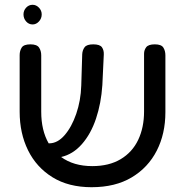

<svg xmlns="http://www.w3.org/2000/svg" viewBox="-20 -767 772 801"><path d="M362 14Q266 14 199 -27.5Q132 -69 97 -140Q62 -211 62 -301V-537Q62 -555 70.5 -568.5Q79 -582 107 -582Q134 -582 143 -568.5Q152 -555 152 -536V-301Q152 -223 183 -169H185Q220 -169 249.5 -203Q279 -237 298 -292Q317 -347 319 -410L323 -541Q324 -558 333 -570Q342 -582 369 -582Q397 -582 405.5 -569.5Q414 -557 413 -539L407 -412Q402 -336 380.5 -272Q359 -208 321.5 -165.5Q284 -123 235 -112Q287 -74 365 -74Q435 -74 483.5 -103Q532 -132 556.5 -183.5Q581 -235 581 -302V-543Q581 -558 590 -570Q599 -582 626 -582Q653 -582 661.5 -568.5Q670 -555 670 -536V-299Q670 -209 634 -138.5Q598 -68 529.5 -27Q461 14 362 14ZM116 -665Q100 -665 89 -677.5Q78 -690 78 -707Q78 -723 89 -735Q100 -747 116 -747Q131 -747 142.5 -735Q154 -723 154 -707Q154 -690 142.5 -677.5Q131 -665 116 -665Z"/></svg>

Font: Fredoka
Style: Regular
Weight: 400
Designer: Ben Nathan
Foundry: Milena B. Brandão, Ben Nathan
Version: Version 2.001